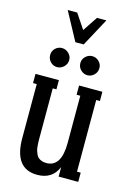

<svg xmlns="http://www.w3.org/2000/svg" viewBox="-130 -917 686 1002"><g transform="rotate(15 213.0 -416.0)"><path d="M315.9 -852.1 233.9 -700.2H189L106.9 -852.1H158.2L211.9 -772L265.1 -852.1ZM79.1 -602.1Q79.1 -623.5 94.2 -638.2Q109.4 -652.8 129.9 -652.8Q150.4 -652.8 166.3 -637.9Q182.1 -623 182.1 -602.1Q182.1 -580.1 166.3 -564.9Q150.4 -549.8 129.9 -549.8Q109.4 -549.8 94.2 -564.9Q79.1 -580.1 79.1 -602.1ZM242.2 -602.1Q242.2 -623 257.8 -637.9Q273.4 -652.8 293.9 -652.8Q314.5 -652.8 329.8 -637.9Q345.2 -623 345.2 -602.1Q345.2 -580.1 329.8 -564.9Q314.5 -549.8 293.9 -549.8Q273.4 -549.8 257.8 -564.9Q242.2 -580.1 242.2 -602.1ZM392.1 -486.8V-437H372.1V-49.8H392.1V0H286.1V-51.8Q256.8 20 174.8 20Q50.8 20 50.8 -145V-437H30.8V-486.8H157.2V-437H137.2V-166Q137.2 -152.8 137.5 -145.3Q137.7 -137.7 138.9 -124Q140.1 -110.4 142.6 -102.1Q145 -93.8 149.9 -83Q154.8 -72.3 161.9 -66.2Q168.9 -60.1 179.9 -55.9Q190.9 -51.8 205.1 -51.8Q286.1 -51.8 286.1 -181.2V-437H266.1V-486.8Z"/></g></svg>

Font: Margherita Semibold
Style: Regular
Weight: 600
Designer: James Puckett
Foundry: Dunwich Type Founders
Version: Version 1.008;hotconv 1.0.109;makeotfexe 2.5.65596